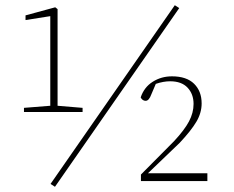

<svg xmlns="http://www.w3.org/2000/svg" viewBox="-20 -695 900 737"><path d="M191 22 174 11 651 -675 668 -664ZM78 -636 192 -667 201 -660V-289L297 -281V-265H72V-281L173 -289V-633L78 -618ZM521 0V-25L648 -153Q688 -196 705.5 -229Q723 -262 723 -296Q723 -334 700 -358.5Q677 -383 633 -383Q607 -383 578 -373L561 -333Q552 -308 539 -308Q527 -308 520 -321Q533 -360 566 -381Q599 -402 640 -402Q696 -402 725 -373.5Q754 -345 754 -298Q754 -262 734 -228Q714 -194 670 -147L548 -30H776V0Z"/></svg>

Font: Source Serif Pro ExtraLight
Style: Regular
Weight: 200
Designer: Frank Grießhammer
Foundry: Adobe Systems Incorporated
Version: Version 3.001;hotconv 1.0.111;makeotfexe 2.5.65597